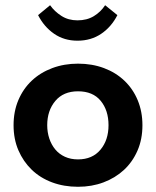

<svg xmlns="http://www.w3.org/2000/svg" viewBox="-20 -709 597 736"><path d="M279 7Q225 7 179.5 -10Q134 -27 101.5 -58.5Q69 -90 50.5 -133Q32 -176 32 -229Q32 -282 50.5 -325.5Q69 -369 102 -400Q135 -431 180.5 -448Q226 -465 279 -465Q333 -465 378.5 -448Q424 -431 457 -399.5Q490 -368 508 -324.5Q526 -281 526 -229Q526 -175 507 -131.5Q488 -88 455 -57.5Q422 -27 377 -10Q332 7 279 7ZM279 -98Q334 -98 365 -135Q396 -172 396 -229Q396 -286 366 -322.5Q336 -359 279 -359Q223 -359 192 -322Q161 -285 161 -229Q161 -202 169 -178Q177 -154 192 -136Q207 -118 229 -108Q251 -98 279 -98ZM277 -553Q226 -553 187.5 -579.5Q149 -606 126 -651L172 -689Q189 -665 215.5 -648Q242 -631 277 -631Q313 -631 339.5 -647Q366 -663 383 -689L430 -651Q407 -606 368 -579.5Q329 -553 277 -553Z"/></svg>

Font: Tilda Sans Bold
Style: Regular
Weight: 700
Designer: ParaType Ltd
Foundry: ParaType Ltd
Version: Version 1.009